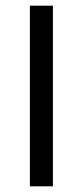

<svg xmlns="http://www.w3.org/2000/svg" viewBox="-20 -655 291 675"><path d="M166 0H85V-635H166Z"/></svg>

Font: Gemunu Libre ExtraLight
Style: Regular
Weight: 400
Version: Version 1.100